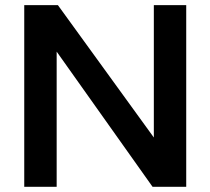

<svg xmlns="http://www.w3.org/2000/svg" viewBox="-20 -718 809 738"><path d="M73.2 0V-698.2H202.6L571.3 -189.5V-698.2H695.8V0H566.4L197.8 -519.5V0Z"/></svg>

Font: SansationBold
Style: Bold
Weight: 700
Designer: Bernd Montag
Version: Version 1.301